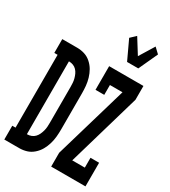

<svg xmlns="http://www.w3.org/2000/svg" viewBox="-243 -1103 1077 1217"><g transform="rotate(30 295.5 -495.0)"><path d="M419 -815 354 -954 392 -990 460 -881 527 -990 565 -954 501 -815ZM334 0V-101L490 -634H398V-562H334V-735H585V-634L430 -101H522V-173H585V0ZM-9 0V-101H15V-634H-9V-735H100Q128 -735 154 -727Q180 -719 201.5 -700Q223 -681 236.5 -657.5Q250 -634 258 -607Q266 -580 268.5 -553Q271 -526 271 -498V-237Q271 -209 268.5 -182Q266 -155 258 -128Q250 -101 236.5 -77.5Q223 -54 201.5 -35Q180 -16 154 -8Q128 0 100 0ZM98 -101H100Q115 -101 129.5 -106.5Q144 -112 154.5 -123Q165 -134 171.5 -148Q178 -162 182 -177Q186 -192 187 -207Q188 -222 188 -237V-498Q188 -513 187 -528Q186 -543 182 -558Q178 -573 171.5 -587Q165 -601 154.5 -612Q144 -623 129.5 -628.5Q115 -634 100 -634H98Z"/></g></svg>

Font: Iosevka HT Extended
Style: Bold
Weight: 700
Width: 7
Monospace: yes
Designer: Belleve Invis
Foundry: Belleve Invis
Version: Version 32.3.0; ttfautohint (v1.8.4)